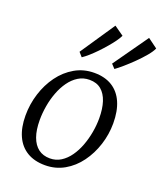

<svg xmlns="http://www.w3.org/2000/svg" viewBox="-154 -945 899 1056"><g transform="rotate(20 295.5 -417.0)"><path d="M318 -560.5Q380.5 -560.5 423.2 -533.8Q466 -507 488 -456.5Q510 -406 510 -334.5Q510 -270 490.2 -208.5Q470.5 -147 434.2 -97.5Q398 -48 347.2 -19Q296.5 10 235 10Q173 10 129.8 -16Q86.5 -42 64 -91.5Q41.5 -141 41.5 -211Q41.5 -277 61 -339.2Q80.5 -401.5 117 -451.5Q153.5 -501.5 204.8 -531Q256 -560.5 318 -560.5ZM306.5 -515.5Q270 -515.5 240.8 -497.2Q211.5 -479 189.5 -448.2Q167.5 -417.5 152.8 -378.5Q138 -339.5 130.8 -297.2Q123.5 -255 123.5 -214.5Q123.5 -156 138 -116Q152.5 -76 180 -55.2Q207.5 -34.5 247.5 -34.5Q283 -34.5 311.8 -52.8Q340.5 -71 362.2 -101.8Q384 -132.5 398.5 -171.2Q413 -210 420.5 -252Q428 -294 428 -334Q428 -390 414.8 -430.5Q401.5 -471 375 -493.2Q348.5 -515.5 306.5 -515.5ZM222.5 -617 201 -641.5 337.5 -844 393 -805Q386 -789.5 371.5 -769.5Q357 -749.5 338.2 -727.5Q319.5 -705.5 299 -684.2Q278.5 -663 258.8 -645.5Q239 -628 222.5 -617ZM413.5 -618 391.5 -641.5 534.5 -844 591 -802.5Q582 -782 560 -755.8Q538 -729.5 510.2 -702.2Q482.5 -675 456.5 -652.5Q430.5 -630 413.5 -618Z"/></g></svg>

Font: Merriweather 36pt Light
Style: Italic
Weight: 300
Italic angle: -7.8°
Version: Version 2.101